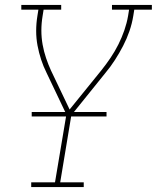

<svg xmlns="http://www.w3.org/2000/svg" viewBox="-20 -550 640 775"><path d="M106 205V186H202L248 -88L168 -256Q155 -282 146 -309.5Q137 -337 131.5 -366Q126 -395 126 -425Q126 -455 131 -486L135 -511H66V-530H227V-511H156L152 -486Q147 -456 147 -427Q147 -398 152 -370Q157 -342 166 -315.5Q175 -289 186 -265L261 -108L389 -266Q409 -291 426.5 -317Q444 -343 458 -371Q472 -399 482 -428Q492 -457 497 -486L501 -511H432V-530H593V-511H522L518 -486Q513 -455 502.5 -424.5Q492 -394 477 -365Q462 -336 444 -308Q426 -280 405 -255L268 -85L223 186H318V205ZM108 -80V-98H410V-80Z"/></svg>

Font: Iosevka Curly Slab ThExObl
Style: Regular
Weight: 100
Width: 7
Italic angle: -9°
Monospace: yes
Designer: Belleve Invis
Foundry: Belleve Invis
Version: Version 11.1.0; ttfautohint (v1.8.3)